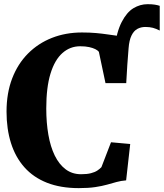

<svg xmlns="http://www.w3.org/2000/svg" viewBox="-20 -910 802 940"><path d="M596.5 -503 552.5 -573 539.5 -669.5Q551 -754.5 575.8 -802.2Q600.5 -850 633.2 -869.8Q666 -889.5 702.5 -889.5Q724.5 -889.5 738 -887.2Q751.5 -885 762 -881.5V-760.5Q744.5 -769.5 728.5 -773.8Q712.5 -778 691.5 -778Q670 -778 652.5 -768.5Q635 -759 623.8 -736Q612.5 -713 609.5 -673.5ZM365.5 11Q277 11 210.2 -15.2Q143.5 -41.5 99.5 -91Q55.5 -140.5 33.8 -209.5Q12 -278.5 12 -363.5Q12 -454 39.5 -525.8Q67 -597.5 117 -647.8Q167 -698 234.2 -724.5Q301.5 -751 381.5 -751Q419.5 -751 450 -748.2Q480.5 -745.5 507 -741.5Q533.5 -737.5 559 -734.2Q584.5 -731 611.5 -730L598 -503H496.5L464 -656.5Q458.5 -663.5 446.5 -669.5Q434.5 -675.5 416.2 -679.5Q398 -683.5 372.5 -683.5Q323 -683.5 285.5 -650.2Q248 -617 227.2 -549.5Q206.5 -482 206.5 -379Q206.5 -309.5 216.8 -250.5Q227 -191.5 248.2 -148.2Q269.5 -105 301.5 -81Q333.5 -57 377 -57Q406 -57 425.2 -62Q444.5 -67 456.5 -75Q468.5 -83 476.5 -91.5L523.5 -213.5L617.5 -205L597.5 -27Q572.5 -25 550.8 -19Q529 -13 504.2 -6Q479.5 1 446.2 6Q413 11 365.5 11Z"/></svg>

Font: Merriweather 28pt Black
Style: Regular
Weight: 900
Version: Version 2.100